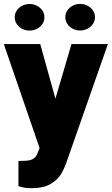

<svg xmlns="http://www.w3.org/2000/svg" viewBox="-24 -755 576 988"><path d="M0 0ZM531.2 -528.3 318.8 78.1Q306.2 114.7 288.6 143.1Q271 171.4 234.9 192.4Q198.7 213.4 141.6 213.4Q117.2 213.4 107.4 211.9Q97.7 210.4 70.8 203.1V73.2L92.3 72.8Q127.9 72.8 144 64Q160.2 55.2 167 38.6L179.7 6.8L-4.4 -528.3H183.1L261.2 -247.1L343.8 -528.3ZM464.8 -666.5Q464.8 -647.5 454.3 -631.8Q443.8 -616.2 426.3 -607.2Q408.7 -598.1 388.2 -598.1Q367.7 -598.1 350.3 -607.2Q333 -616.2 322.5 -631.8Q312 -647.5 312 -666.5Q312 -685.5 322.5 -701.2Q333 -716.8 350.3 -725.8Q367.7 -734.9 388.2 -734.9Q408.7 -734.9 426.3 -725.8Q443.8 -716.8 454.3 -701.2Q464.8 -685.5 464.8 -666.5ZM204.6 -666Q204.6 -647 194.1 -631.3Q183.6 -615.7 166 -606.7Q148.4 -597.7 127.9 -597.7Q107.4 -597.7 90.1 -606.7Q72.8 -615.7 62.3 -631.3Q51.8 -647 51.8 -666Q51.8 -685.1 62.3 -700.7Q72.8 -716.3 90.1 -725.3Q107.4 -734.4 127.9 -734.4Q148.4 -734.4 166 -725.3Q183.6 -716.3 194.1 -700.7Q204.6 -685.1 204.6 -666Z"/></svg>

Font: Heebo Black
Style: Regular
Weight: 900
Designer: Oded Ezer
Foundry: Meir Sadan
Version: Version 2.001; ttfautohint (v1.5.14-ce02) -l 8 -r 50 -G 200 